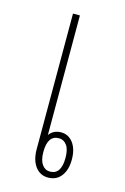

<svg xmlns="http://www.w3.org/2000/svg" viewBox="-92 -594 420 644"><g transform="rotate(15 118.0 -271.5)"><path d="M104 -548V-133Q119 -153 145 -153Q171 -153 187 -131.5Q203 -110 203 -74Q203 -38 186.5 -16.5Q170 5 141 5Q113 5 96.5 -17.5Q80 -40 80 -77V-548ZM143 -132Q104 -132 104 -74Q104 -46 114.5 -31Q125 -16 142 -16Q181 -16 181 -74Q181 -103 170.5 -117.5Q160 -132 143 -132Z"/></g></svg>

Font: Noto Sans Thai Looped ExtraCondensed Thin
Style: Regular
Weight: 100
Width: 2
Designer: Sasikarn Vongin, Ben Mitchell
Foundry: The Fontpad Ltd
Version: Version 1.001; ttfautohint (v1.8.4.7-5d5b)